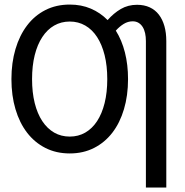

<svg xmlns="http://www.w3.org/2000/svg" viewBox="-20 -669 813 845"><path d="M711.9 156.2H622.1V-488.3Q622.1 -506.8 618.7 -522.7Q615.2 -538.6 607.9 -550.3Q600.6 -562 589.6 -568.6Q578.6 -575.2 564 -575.2Q543.5 -575.2 524.9 -564Q506.3 -552.7 489.7 -534.2Q516.1 -492.2 529.8 -438.2Q543.5 -384.3 543.5 -320.8Q543.5 -248.5 525.6 -188.5Q507.8 -128.4 474.6 -85.2Q441.4 -42 393.8 -17.8Q346.2 6.3 287.1 6.3Q227.5 6.3 179.9 -17.8Q132.3 -42 99.1 -85.2Q65.9 -128.4 48.1 -188.5Q30.3 -248.5 30.3 -320.8Q30.3 -392.6 48.1 -452.9Q65.9 -513.2 99.1 -556.9Q132.3 -600.6 179.9 -624.8Q227.5 -648.9 287.1 -648.9Q337.9 -648.9 379.6 -631.1Q421.4 -613.3 453.6 -580.6Q480 -610.8 511.7 -629.4Q543.5 -647.9 583 -647.9Q614.7 -647.9 638.9 -636.7Q663.1 -625.5 679.2 -604.5Q695.3 -583.5 703.6 -554.2Q711.9 -524.9 711.9 -488.3ZM287.1 -67.9Q324.7 -67.9 355.2 -85.4Q385.7 -103 407.2 -135.7Q428.7 -168.5 440.4 -215.3Q452.1 -262.2 452.1 -320.8Q452.1 -379.4 440.4 -426.3Q428.7 -473.1 407.2 -506.1Q385.7 -539.1 355.2 -556.6Q324.7 -574.2 287.1 -574.2Q249 -574.2 218.5 -556.6Q188 -539.1 166.3 -506.1Q144.5 -473.1 132.8 -426.3Q121.1 -379.4 121.1 -320.8Q121.1 -262.2 132.8 -215.3Q144.5 -168.5 166.3 -135.7Q188 -103 218.5 -85.4Q249 -67.9 287.1 -67.9Z"/></svg>

Font: Carlito
Style: Regular
Weight: 400
Designer: Lukasz Dziedzic
Foundry: tyPoland Lukasz Dziedzic
Version: Version 1.103; Beta1; all basic design good, some composites